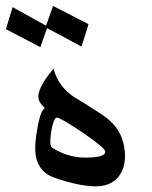

<svg xmlns="http://www.w3.org/2000/svg" viewBox="-89 -685 519 656"><path d="M270 -169.4Q266.1 -181.6 192.9 -232.4Q117.2 -283.2 105 -283.2Q99.6 -283.2 95 -271Q90.3 -258.8 87.4 -242.9Q84.5 -227.1 83.3 -211.7Q82 -196.3 84 -189.5Q85 -187 85.9 -185.1Q86.9 -183.1 87.9 -181.2Q112.8 -165 141.6 -155.8Q170.4 -146.5 203.1 -146.5Q275.9 -146.5 270 -169.4ZM-68.8 -585.4 -45.9 -660.6 68.4 -597.2 92.3 -664.6 213.4 -602.5 189.5 -525.9 71.8 -588.9 48.8 -523.9ZM331.5 -200.2Q340.3 -167.5 337.6 -139.6Q335 -111.8 323 -91.6Q311 -71.3 289.8 -59.8Q268.6 -48.3 239.7 -48.3Q181.2 -48.3 94.7 -78.6Q48.3 -95.2 35.2 -143.6Q31.2 -158.2 31.5 -182.4Q31.7 -206.5 37.1 -237.3Q42 -268.1 48.1 -288.1Q54.2 -308.1 64 -315.9Q44.9 -335 43.5 -344.2Q33.7 -379.9 93.8 -450.2Q102.1 -419.4 119.6 -395.5Q137.2 -371.6 163.1 -354Q166 -352.5 174.3 -347.4Q182.6 -342.3 193.4 -335.7Q204.1 -329.1 215.3 -322Q226.6 -314.9 235.8 -308.6Q245.6 -302.7 253.9 -297.4Q262.2 -292 261.7 -292Q316.9 -254.9 331.5 -200.2Z"/></svg>

Font: XB Khoramshahr
Style: Oblique
Weight: 400
Italic angle: 12°
Designer: Behnam
Foundry: Irmug
Version: Version 8.005 2009